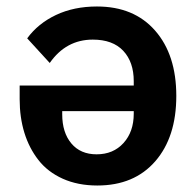

<svg xmlns="http://www.w3.org/2000/svg" viewBox="-20 -554 598 586"><path d="M276.9 12.2Q217.8 12.2 171.6 -8.5Q125.5 -29.3 97.2 -65.7Q68.8 -102.1 54.4 -148.9Q40 -195.8 40 -251V-293H388.2V-306.2Q388.2 -364.7 356.2 -398.9Q324.2 -433.1 263.2 -433.1Q181.6 -433.1 131.8 -361.8L63 -437Q96.2 -482.4 150.9 -508.3Q205.6 -534.2 275.9 -534.2Q389.2 -534.2 453.6 -460.4Q518.1 -386.7 518.1 -261.2Q518.1 -135.7 453.9 -61.8Q389.6 12.2 276.9 12.2ZM274.9 -83Q325.7 -83 356.9 -117.4Q388.2 -151.9 388.2 -207V-214.8H169.9V-205.1Q169.9 -149.4 197.8 -116.2Q225.6 -83 274.9 -83Z"/></svg>

Font: Anuphan SemiBold
Style: Bold
Weight: 600
Designer: Mike Abbink, Paul van der Laan, Pieter van Rosmalen, Mint Tantisuwanna
Foundry: Bold Monday; Cadson Demak
Version: Version 3.002;hotconv 1.0.109;makeotfexe 2.5.65596